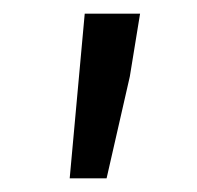

<svg xmlns="http://www.w3.org/2000/svg" viewBox="-20 -710 289 281"><path d="M82 -449H136L170 -598L185 -690H104Z"/></svg>

Font: Giro Sans Regular
Style: Regular
Weight: 400
Designer: Paul D. Hunt
Foundry: Adobe Systems Incorporated
Version: Version 1.000;PS 1.0;hotconv 1.0.88;makeotf.lib2.5.647800